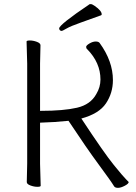

<svg xmlns="http://www.w3.org/2000/svg" viewBox="-20 -895 653 925"><path d="M530 3Q515 -22 456.5 -101Q398 -180 310 -313Q245 -306 173 -304V-106L176 0Q176 5 160 5Q144 5 126.5 -1.5Q109 -8 109 -18L111 -107V-589L108 -695Q108 -700 124 -700Q140 -700 157.5 -693.5Q175 -687 175 -677L173 -588V-361H178Q286 -361 351 -376Q416 -391 444 -442Q464 -475 464 -512Q464 -593 400 -658Q395 -662 395 -669Q395 -676 411 -685.5Q427 -695 441 -695Q455 -695 460 -688Q524 -600 524 -509Q524 -447 490.5 -397Q457 -347 372 -324Q482 -157 528.5 -100Q575 -43 586.5 -32Q598 -21 600 -18Q600 -10 581 0Q562 10 548.5 10Q535 10 530 3ZM530 3ZM265 -758Q265 -776 412 -875H419Q424 -875 437 -866Q470 -843 470 -826Q470 -822 466 -821Q417 -803 368.5 -786Q320 -769 300.5 -757.5Q281 -746 276.5 -746Q272 -746 268.5 -749.5Q265 -753 265 -758Z"/></svg>

Font: LXGW WenKai TC Light
Style: Regular
Weight: 300
Designer: LXGW / Fontworks Inc.
Foundry: LXGW / Fontworks Inc.
Version: Version 1.330